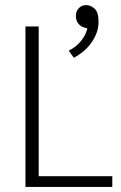

<svg xmlns="http://www.w3.org/2000/svg" viewBox="-20 -734 476 754"><path d="M80 -630H132V-42H421V0H80ZM318 -624Q301 -627 289.5 -639Q278 -651 278 -672Q278 -690 289.5 -702Q301 -714 319 -714Q335 -714 351 -700.5Q367 -687 367 -648Q367 -625 359 -604Q351 -583 337.5 -564.5Q324 -546 306.5 -531.5Q289 -517 270 -507L250 -535Q280 -550 299 -574Q318 -598 323 -623Z"/></svg>

Font: Ek Mukta ExtraLight
Style: Regular
Weight: 275
Designer: Girish Dalvi and Yashodeep Gholap
Foundry: Ek Type
Version: Version 2.538;PS 1.002;hotconv 16.6.51;makeotf.lib2.5.65220;